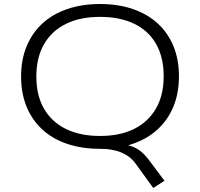

<svg xmlns="http://www.w3.org/2000/svg" viewBox="-20 -733 996 956"><path d="M743 203 654 80Q627 44 583.5 26Q540 8 481 8L541 -17Q589 -17 620.5 -9Q652 -1 675 16Q698 33 721 63L799 167ZM478 8Q388 8 315 -16.5Q242 -41 191 -88Q140 -135 112.5 -201.5Q85 -268 85 -352Q85 -436 112.5 -502.5Q140 -569 191 -616Q242 -663 315 -688Q388 -713 478 -713Q569 -713 641.5 -688Q714 -663 765 -616.5Q816 -570 843.5 -503.5Q871 -437 871 -353Q871 -269 843.5 -202.5Q816 -136 765 -89Q714 -42 641.5 -17Q569 8 478 8ZM478 -56Q577 -56 647.5 -91Q718 -126 756.5 -192.5Q795 -259 795 -353Q795 -447 757.5 -513.5Q720 -580 648.5 -614.5Q577 -649 478 -649Q379 -649 308 -614Q237 -579 199 -512.5Q161 -446 161 -352Q161 -258 199 -192Q237 -126 308 -91Q379 -56 478 -56Z"/></svg>

Font: Nunito Sans 10pt Expanded Light
Style: Regular
Weight: 300
Width: 7
Designer: Vernon Adams
Foundry: Vernon Adams
Version: Version 3.101;gftools[0.9.27]